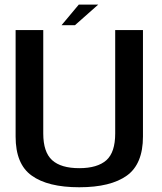

<svg xmlns="http://www.w3.org/2000/svg" viewBox="-20 -805 700 830"><path d="M322.5 4.5C413.5 4.5 482 -12.5 528.5 -46C574.5 -79 598 -135.5 598 -214.5V-675H478V-228C478 -174 465.5 -135.5 440 -112.5C414 -89.5 375 -78 322.5 -78C270 -78 231 -89.5 205.5 -112.5C180 -135.5 167 -174 167 -228V-675H47.5V-214.5C47.5 -135.5 70.5 -79 117 -46C163 -12.5 232 4.5 322.5 4.5ZM246 -696H304L404.5 -785H320.5Z"/></svg>

Font: Anybody Medium
Style: Regular
Weight: 500
Designer: Tyler Finck
Foundry: Etcetera Type Company
Version: Version 1.110